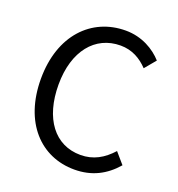

<svg xmlns="http://www.w3.org/2000/svg" viewBox="-136 -858 910 983"><g transform="rotate(20 319.0 -366.5)"><path d="M377 13C472 13 544 -25 602 -92L551 -151C504 -99 451 -68 381 -68C241 -68 153 -184 153 -369C153 -552 246 -665 384 -665C447 -665 495 -637 534 -596L584 -656C542 -703 472 -746 383 -746C197 -746 58 -603 58 -366C58 -128 194 13 377 13Z"/></g></svg>

Font: ChiuKong Gothic CL
Style: Regular
Weight: 400
Designer: Ryoko NISHIZUKA 西塚涼子 (kana, bopomofo & ideographs); Paul D. Hunt (Latin, Greek & Cyrillic); Sandoll Communications 산돌커뮤니
Foundry: Adobe
Version: Version 1.300